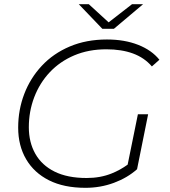

<svg xmlns="http://www.w3.org/2000/svg" viewBox="-20 -894 813 919"><path d="M389 5Q286 5 214.5 -31Q143 -67 105 -132Q67 -197 67 -283Q67 -368 96 -444Q125 -520 180 -579Q235 -638 314 -671.5Q393 -705 492 -705Q576 -705 641 -679.5Q706 -654 743 -608L707 -576Q671 -618 616.5 -638Q562 -658 489 -658Q404 -658 335.5 -629Q267 -600 218.5 -548.5Q170 -497 144 -429Q118 -361 118 -285Q118 -213 149 -158Q180 -103 241.5 -72.5Q303 -42 395 -42Q461 -42 515 -64Q555 -80 591 -106L640 -347H689L636 -84Q590 -43 525.5 -19Q461 5 389 5ZM470 -756 357 -874H405L500 -787L612 -874H665L525 -756Z"/></svg>

Font: Montserrat Thin Light
Style: Italic
Weight: 300
Italic angle: -11.3°
Version: Version 9.000